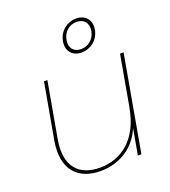

<svg xmlns="http://www.w3.org/2000/svg" viewBox="-145 -901 904 1018"><g transform="rotate(-20 307.0 -392.5)"><path d="M577 -540H557L461 0H481ZM147 -540H128L72 -227C43 -60 130 10 248 10C365 10 474 -58 504 -202L506 -255C477 -86 374 -8 251 -8C132 -8 66 -81 91 -225ZM295 -705C285 -649 320 -615 369 -615C418 -615 465 -649 475 -705C485 -761 450 -795 401 -795C352 -795 305 -761 295 -705ZM455 -705C447 -660 412 -633 372 -633C332 -633 307 -660 315 -705C323 -750 357 -777 397 -777C437 -777 463 -750 455 -705Z"/></g></svg>

Font: Poppins Devanagari Thin
Style: Italic
Weight: 100
Italic angle: -10°
Designer: Ninad Kale (Devanagari), Jonny Pinhorn (Latin)
Foundry: Indian Type Foundry
Version: 4.005